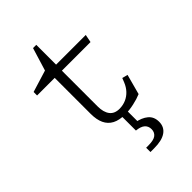

<svg xmlns="http://www.w3.org/2000/svg" viewBox="-274 -778 1169 1169"><g transform="rotate(-45 310.0 -193.5)"><path d="M210.5 -140V-461.5L233 -449H59V-479L213.5 -526.5L188.5 -483.5L245.5 -670.5H273.5V-486.5L251 -500H529L519 -449H251L272.5 -461.5V-141Q272.5 -91 293.8 -63.5Q315 -36 358.5 -36.5Q388 -37 413.8 -48.2Q439.5 -59.5 459 -80.5Q478.5 -101.5 490 -130L501 -157.5L537 -148L502 -18Q473 -5.5 433.2 3.2Q393.5 12 357 12Q306.5 12 274.2 -5Q242 -22 226.2 -55.5Q210.5 -89 210.5 -140ZM303.5 245.5H323Q369 245.5 388 230.5Q407 215.5 407 189Q407 162 389 146.5Q371 131 333.5 127.5V-24H380.5V114L365 89.5Q413 97.5 442.2 121.8Q471.5 146 471.5 189.5Q471.5 234.5 437 258.5Q402.5 282.5 335.5 282.5H303.5Z"/></g></svg>

Font: Monaspace Xenon Var ExtraLight
Style: Regular
Weight: 200
Designer: Riley Cran and the Lettermatic Team
Version: Version 1.200 (Monaspace Xenon Var)